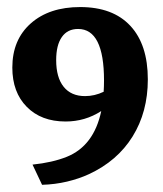

<svg xmlns="http://www.w3.org/2000/svg" viewBox="-20 -510 457 539"><path d="M205.1 -490.2Q296.9 -490.2 345.9 -437.5Q395 -384.8 395 -287.1Q395 -195.8 352.3 -127Q309.6 -58.1 229.5 -21Q202.1 -8.3 168.2 -0.2Q134.3 7.8 98.1 8.8L71.3 -47.9Q127.4 -53.7 167.5 -69.8Q243.7 -100.6 264.2 -198.2Q218.8 -168.9 164.1 -168.9Q95.7 -168.9 55.2 -210Q14.6 -251 14.6 -320.3Q14.6 -398.4 66.4 -444.3Q118.2 -490.2 205.1 -490.2ZM272 -284.2Q272 -428.7 199.2 -428.7Q169.4 -428.7 153.6 -406Q137.7 -383.3 137.7 -341.3Q137.7 -292.5 158.7 -266.4Q179.7 -240.2 218.8 -240.2Q245.6 -240.2 271 -252.4Q272 -267.6 272 -284.2Z"/></svg>

Font: Markazi Text
Style: Bold
Weight: 700
Designer: Borna Izadpanah (Arabic designer), Fiona Ross (Arabic design director) and Florian Runge (Latin designer)
Foundry: Borna Izadpanah and Florian Runge
Version: Version 1.001; ttfautohint (v1.8.3)